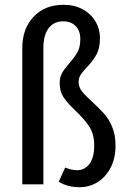

<svg xmlns="http://www.w3.org/2000/svg" viewBox="-20 -769 530 801"><path d="M397 -610Q397 -568 382.5 -541.5Q368 -515 342 -488Q325 -470 316.5 -457Q308 -444 308 -427Q308 -406 321.5 -388.5Q335 -371 364 -345Q395 -316 414.5 -294.5Q434 -273 448 -239.5Q462 -206 462 -161Q462 -109 441.5 -69.5Q421 -30 387 -9Q353 12 312 12Q261 12 225 -11L252 -70Q278 -59 302 -59Q334 -59 353.5 -85.5Q373 -112 373 -162Q373 -209 353 -240Q333 -271 295 -307Q262 -338 245.5 -362.5Q229 -387 229 -422Q229 -447 239 -464.5Q249 -482 269 -505Q292 -531 303.5 -552Q315 -573 315 -606Q315 -641 295.5 -660.5Q276 -680 244 -680Q204 -680 182.5 -651Q161 -622 161 -569V0H73V-569Q73 -649 120 -699Q167 -749 245 -749Q291 -749 325.5 -730Q360 -711 378.5 -679.5Q397 -648 397 -610Z"/></svg>

Font: Fira Sans Compressed
Style: Regular
Weight: 400
Width: 1
Designer: bBox Type GmbH & Carrois Corporate GbR & Edenspiekermann AG
Foundry: bBox Type GmbH & Carrois Corporate GbR & Edenspiekermann AG
Version: Version 4.301